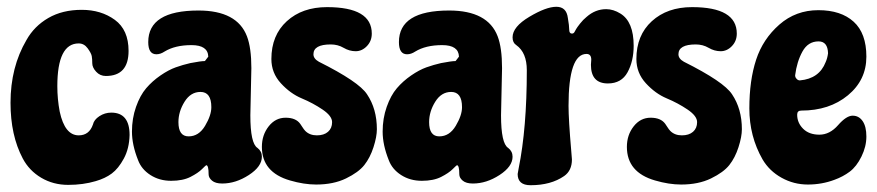

<svg xmlns="http://www.w3.org/2000/svg" viewBox="-20 -522 2585 566"><path d="M308 -190Q362 -190 362 -124Q361 -84 345 -54.5Q329 -25 309.5 -10.5Q290 4 262 12Q225 23 181 23Q137 23 101.5 2Q66 -19 47 -55Q11 -123 11 -219Q11 -324 58 -404Q81 -445 122.5 -469Q164 -493 221 -493Q278 -493 318.5 -463.5Q359 -434 359 -372Q359 -298 292 -298Q275 -298 263.5 -310.5Q252 -323 252 -335.5Q252 -348 250.5 -356.5Q249 -365 238.5 -379.5Q228 -394 212 -394Q149 -394 149 -268Q149 -230 156 -193Q171 -123 212 -123Q243 -123 254 -155Q257 -169 273 -179.5Q289 -190 308 -190Z M506 -162Q506 -120 536 -120Q566 -120 584.5 -151Q603 -182 603 -206Q603 -251 571 -251Q542 -251 524 -222Q506 -193 506 -162ZM721 -321 718 -182Q718 -99 739 -86Q752 -76 752 -60Q752 -31 713.5 -6Q675 19 635 19Q615 19 605 10.5Q595 2 595 -8Q595 -35 588 -35Q587 -35 575.5 -23.5Q564 -12 541.5 -0.5Q519 11 484.5 11Q450 11 423.5 -6Q397 -23 387 -50Q369 -95 369 -134Q369 -173 381 -207Q393 -241 411 -262Q429 -283 453 -299.5Q477 -316 498 -323.5Q519 -331 541 -336Q572 -342 584 -342L594 -355Q593 -389 544.5 -389Q496 -389 465 -370Q453 -362 441 -362Q417 -362 417 -398Q417 -491 565 -491Q679 -491 708 -415Q721 -381 721 -321Z M944 -501Q1076 -501 1076 -423Q1076 -401 1061.5 -386Q1047 -371 1028.5 -371Q1010 -371 993 -381Q976 -391 955 -391Q904 -391 904 -362Q904 -349 920 -340Q1038 -281 1062 -244Q1091 -201 1091 -141Q1091 -119 1081 -88Q1071 -57 1054 -35.5Q1037 -14 1000 4Q963 22 912 22Q876 22 835 10Q752 -14 752 -89Q752 -124 772 -149.5Q792 -175 822 -175Q852 -175 865 -157Q866 -156 871 -148Q876 -140 880 -136Q893 -123 914 -123Q935 -123 947 -133.5Q959 -144 959 -162Q959 -180 931 -199Q903 -218 869.5 -232Q836 -246 808 -276.5Q780 -307 780 -348Q780 -418 825.5 -459.5Q871 -501 944 -501Z M1245 -162Q1245 -120 1275 -120Q1305 -120 1323.5 -151Q1342 -182 1342 -206Q1342 -251 1310 -251Q1281 -251 1263 -222Q1245 -193 1245 -162ZM1460 -321 1457 -182Q1457 -99 1478 -86Q1491 -76 1491 -60Q1491 -31 1452.5 -6Q1414 19 1374 19Q1354 19 1344 10.5Q1334 2 1334 -8Q1334 -35 1327 -35Q1326 -35 1314.5 -23.5Q1303 -12 1280.5 -0.5Q1258 11 1223.5 11Q1189 11 1162.5 -6Q1136 -23 1126 -50Q1108 -95 1108 -134Q1108 -173 1120 -207Q1132 -241 1150 -262Q1168 -283 1192 -299.5Q1216 -316 1237 -323.5Q1258 -331 1280 -336Q1311 -342 1323 -342L1333 -355Q1332 -389 1283.5 -389Q1235 -389 1204 -370Q1192 -362 1180 -362Q1156 -362 1156 -398Q1156 -491 1304 -491Q1418 -491 1447 -415Q1460 -381 1460 -321Z M1664 -77 1666 -52Q1666 -19 1643 -3Q1604 24 1544 24Q1506 24 1506 -9L1509 -26Q1533 -144 1533 -315Q1533 -367 1502 -389Q1491 -396 1491 -412Q1491 -443 1540.5 -472.5Q1590 -502 1620 -502Q1650 -502 1654 -469Q1658 -446 1658 -434.5Q1658 -423 1666 -423Q1671 -423 1673.5 -427.5Q1676 -432 1678.5 -436.5Q1681 -441 1690 -452.5Q1699 -464 1709 -472Q1735 -495 1767 -495Q1788 -495 1809 -482Q1848 -458 1848 -387Q1848 -342 1830 -309Q1812 -276 1772 -276Q1722 -276 1722 -331L1723 -346Q1723 -363 1709 -363Q1656 -363 1656 -210Q1656 -170 1664 -77Z M2020 -501Q2152 -501 2152 -423Q2152 -401 2137.5 -386Q2123 -371 2104.5 -371Q2086 -371 2069 -381Q2052 -391 2031 -391Q1980 -391 1980 -362Q1980 -349 1996 -340Q2114 -281 2138 -244Q2167 -201 2167 -141Q2167 -119 2157 -88Q2147 -57 2130 -35.5Q2113 -14 2076 4Q2039 22 1988 22Q1952 22 1911 10Q1828 -14 1828 -89Q1828 -124 1848 -149.5Q1868 -175 1898 -175Q1928 -175 1941 -157Q1942 -156 1947 -148Q1952 -140 1956 -136Q1969 -123 1990 -123Q2011 -123 2023 -133.5Q2035 -144 2035 -162Q2035 -180 2007 -199Q1979 -218 1945.5 -232Q1912 -246 1884 -276.5Q1856 -307 1856 -348Q1856 -418 1901.5 -459.5Q1947 -501 2020 -501Z M2324 -300Q2324 -294 2328 -290Q2332 -285 2338 -285Q2395 -290 2414 -339Q2419 -350 2421 -365Q2420 -400 2393 -400Q2362 -400 2345.5 -370Q2329 -340 2324 -300ZM2342 -196Q2330 -196 2330 -184Q2330 -160 2347.5 -142.5Q2365 -125 2395.5 -125Q2426 -125 2450.5 -153Q2475 -181 2493.5 -181Q2512 -181 2523 -165Q2534 -149 2534 -119.5Q2534 -90 2519.5 -60.5Q2505 -31 2485 -16Q2465 -1 2440 8Q2403 22 2361.5 22Q2320 22 2284 2Q2248 -18 2228 -52Q2189 -120 2189 -202.5Q2189 -285 2209 -346Q2229 -407 2277.5 -449.5Q2326 -492 2392.5 -492Q2459 -492 2496.5 -458Q2534 -424 2534 -355Q2534 -286 2479.5 -241Q2425 -196 2342 -196Z"/></svg>

Font: Chicle
Style: Regular
Weight: 400
Designer: Angel Koziupa and Alejandro Paul
Foundry: Angel Koziupa and Alejandro Paul
Version: Version 1.000